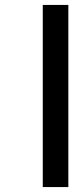

<svg xmlns="http://www.w3.org/2000/svg" viewBox="-20 -761 340 781"><path d="M154 -741C154 -741 154 0 154 0C154 0 258 0 258 0C258 0 258 -741 258 -741C258 -741 154 -741 154 -741Z"/></svg>

Font: Girnar Poppins
Style: Medium
Weight: 500
Designer: Ninad Kale (Devanagari), Jonny Pinhorn (Latin)
Foundry: Indian Type Foundry
Version: ""